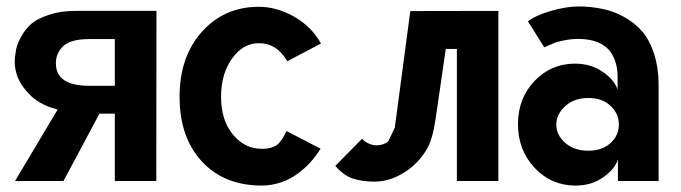

<svg xmlns="http://www.w3.org/2000/svg" viewBox="-20 -558 2101 592"><path d="M461.9 0 462.4 -524.4H212.9C182.1 -524.4 155.3 -520.5 131.8 -512.7C108.4 -504.9 90.3 -496.1 77.1 -484.9C64 -473.6 53.7 -460.4 45.4 -445.3C37.1 -430.2 31.7 -416.5 29.3 -403.8C26.9 -391.1 25.4 -378.4 25.4 -365.7C25.4 -350.6 28.8 -334.5 35.6 -317.4C42.5 -300.3 54.7 -283.7 71.3 -266.6C87.9 -249.5 109.9 -235.8 138.2 -226.1C144 -224.1 150.9 -222.2 157.7 -220.2L26.4 0H175.8L286.6 -207.5H334V0ZM334 -293.5H255.4C186.5 -293.5 152.3 -316.4 152.3 -362.8C152.3 -384.3 160.2 -402.3 175.8 -416.5C191.4 -430.7 218.3 -437.5 255.4 -437.5H334Z M865.7 -369.1 969.7 -423.8C950.7 -458 923.8 -485.4 888.2 -505.9C852.5 -526.4 815.4 -537.1 777.8 -537.1C707 -537.1 648.4 -511.2 602.5 -460C556.6 -408.7 533.7 -341.8 533.7 -259.8C533.7 -176.8 556.2 -110.4 602.1 -60.5C647.9 -10.7 710 14.2 787.6 14.2C807.6 14.2 827.1 10.7 846.2 4.4C865.2 -2 881.8 -10.7 897 -22C912.1 -33.2 925.8 -44.9 937.5 -58.1C949.2 -71.3 959.5 -85 968.3 -99.6L863.8 -153.8C860.8 -147.5 856.9 -140.6 853 -134.3C849.1 -127.9 845.2 -122.1 840.3 -116.7C835.4 -111.3 828.6 -107.4 819.8 -104C811 -100.6 799.8 -99.1 787.6 -99.1C752 -99.1 722.2 -113.8 697.8 -143.6C673.3 -173.3 661.6 -212.4 661.6 -259.8C661.6 -307.6 673.3 -346.7 695.8 -377.9C718.3 -409.2 745.6 -424.8 777.8 -424.8C815.4 -424.8 844.7 -406.2 865.7 -369.1Z M1516.6 0V-524.4L1245.1 -523.9L1197.3 -164.1L1176.8 -121.6C1166.5 -113.8 1154.8 -109.9 1140.6 -109.9C1132.3 -109.9 1123.5 -112.3 1115.2 -116.2C1106.9 -120.1 1100.6 -125 1096.7 -130.4L1013.7 -46.4C1030.8 -27.3 1048.3 -14.2 1066.9 -7.8C1085.4 -1.5 1107.9 2 1134.8 2C1165.5 2 1195.8 -7.3 1225.1 -25.4C1254.4 -43.5 1277.8 -67.4 1295.9 -97.7C1307.6 -117.2 1316.9 -148.9 1323.2 -191.9L1354.5 -407.2H1388.7V0Z M1794.4 -255.9C1823.2 -255.9 1845.7 -247.6 1862.8 -231.4C1879.9 -215.3 1888.2 -195.8 1888.2 -173.8C1888.2 -151.9 1879.9 -132.8 1862.8 -117.2C1845.7 -101.6 1823.2 -93.3 1794.4 -93.3C1765.6 -93.3 1741.7 -101.1 1723.1 -117.2C1704.6 -133.3 1695.3 -151.9 1695.3 -173.8C1695.3 -195.8 1705.1 -214.8 1723.6 -231.4C1742.2 -248 1765.6 -255.9 1794.4 -255.9ZM1752.9 -361.8C1704.1 -361.8 1662.6 -344.2 1628.4 -308.6C1594.2 -272.9 1577.1 -228.5 1577.1 -174.8C1577.1 -121.1 1594.7 -76.2 1628.9 -40C1663.1 -3.9 1705.1 14.2 1754.9 14.2C1787.1 14.2 1814.9 5.9 1838.9 -10.7C1862.8 -27.3 1878.4 -45.4 1885.3 -66.4V0H2010.7V-148.9V-297.4C2010.7 -332 2005.9 -363.3 1997.1 -391.1C1988.3 -418.9 1976.1 -441.9 1960.9 -460C1945.8 -478 1927.2 -492.7 1905.8 -504.9C1884.3 -517.1 1862.3 -525.4 1838.9 -530.3C1815.4 -535.2 1790.5 -538.1 1763.7 -538.1C1737.8 -538.1 1709 -533.2 1677.2 -523.9C1645.5 -514.6 1622.6 -503.9 1607.9 -492.2L1658.2 -412.1C1670.9 -417.5 1680.7 -421.9 1687.5 -424.8C1694.3 -427.7 1705.1 -430.7 1719.7 -433.6C1734.4 -436.5 1748.5 -438 1763.7 -438C1774.9 -438 1785.2 -437 1794.9 -435.5C1804.7 -434.1 1815.9 -430.7 1827.1 -425.8C1838.4 -420.9 1848.6 -413.6 1856.4 -405.3C1864.3 -397 1870.6 -385.7 1876 -371.6C1881.3 -357.4 1884.3 -340.3 1884.3 -321.3V-281.2C1877.9 -302.2 1862.3 -320.3 1837.9 -336.9C1813.5 -353.5 1785.2 -361.8 1752.9 -361.8Z"/></svg>

Font: Tuffy
Style: Bold
Weight: 700
Designer: Thatcher Ulrich, Karoly Barta, Michael Everson
Version: Version 001.270